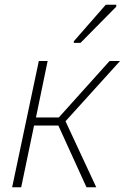

<svg xmlns="http://www.w3.org/2000/svg" viewBox="-20 -786 524 806"><path d="M290 -613V-606H318L468 -758V-766H424ZM31 0H69L123 -259H225L343 0H384L255 -277L484 -530H440L227 -293H131L180 -530H143Z"/></svg>

Font: Noto Sans ExtraLight
Style: Italic
Weight: 200
Italic angle: -12°
Designer: Monotype Design Team
Foundry: Monotype Imaging Inc.
Version: Version 2.013